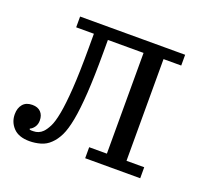

<svg xmlns="http://www.w3.org/2000/svg" viewBox="-98 -629 799 754"><g transform="rotate(20 302.0 -252.0)"><path d="M95 12Q50 12 27.5 -11.5Q5 -35 5 -68Q5 -94 18.5 -110Q32 -126 58 -126Q81 -126 93.5 -113Q106 -100 106 -78Q106 -62 98 -50.5Q90 -39 80 -35V-32Q83 -30 87.5 -30Q92 -30 96 -30Q119 -30 135 -46Q145 -56 155 -75.5Q165 -95 172.5 -135Q180 -175 184.5 -241.5Q189 -308 189 -412V-471H115V-516H554V-471H480V-46H554V0H324V-46H398V-467H249V-417Q249 -313 244.5 -244Q240 -175 231.5 -130Q223 -85 210.5 -59.5Q198 -34 181 -18Q164 -1 141 5.5Q118 12 95 12Z"/></g></svg>

Font: IBM Plex Serif
Style: Regular
Weight: 400
Designer: Mike Abbink, Paul van der Laan, Pieter van Rosmalen
Foundry: Bold Monday
Version: Version 3.001